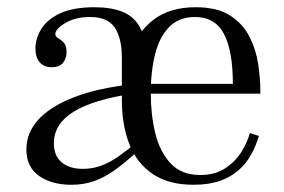

<svg xmlns="http://www.w3.org/2000/svg" viewBox="-20 -499 786 531"><path d="M515 12Q446 12 402 -18Q358 -48 337.5 -101Q317 -154 317 -223Q317 -293 338 -351Q359 -409 404 -444Q449 -479 521 -479Q581 -479 616.5 -456Q652 -433 670 -397.5Q688 -362 694 -322Q700 -282 700 -247V-240H389L390 -267H624Q624 -358 599.5 -405Q575 -452 519 -452Q475 -452 448 -424.5Q421 -397 409 -349.5Q397 -302 397 -241Q397 -182 409.5 -130.5Q422 -79 452 -47Q482 -15 534 -15Q574 -15 602 -33Q630 -51 647 -78Q664 -105 671 -131L696 -123Q688 -96 674.5 -71.5Q661 -47 639.5 -28Q618 -9 587.5 1.5Q557 12 515 12ZM177 12Q123 12 88 -12.5Q53 -37 53 -86Q53 -131 85.5 -167.5Q118 -204 184.5 -230Q251 -256 354 -267V-241Q238 -224 183.5 -190Q129 -156 129 -103Q129 -68 150.5 -50Q172 -32 209 -32Q238 -32 263 -42Q288 -52 310 -68Q332 -84 353 -101V-74Q322 -46 295 -27Q268 -8 240 2Q212 12 177 12ZM317 -250V-340Q317 -393 297.5 -422.5Q278 -452 229 -452Q189 -452 161 -435.5Q133 -419 133 -405Q133 -398 141 -393.5Q149 -389 156.5 -381Q164 -373 164 -355Q164 -337 154 -325Q144 -313 123 -313Q102 -313 90 -326.5Q78 -340 78 -365Q78 -392 94 -418.5Q110 -445 146 -462Q182 -479 242 -479Q287 -479 318.5 -466.5Q350 -454 366.5 -424.5Q383 -395 383 -345V-250Z"/></svg>

Font: Frank Ruhl Libre Light
Style: Regular
Weight: 300
Designer: Yanek Iontef
Foundry: Fontef
Version: Version 6.003;gftools[0.9.30]